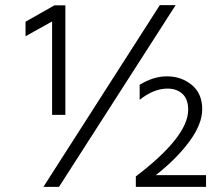

<svg xmlns="http://www.w3.org/2000/svg" viewBox="-20 -732 873 752"><path d="M211 0H150L606 -712H668ZM236 -282H184V-648L80 -590V-647L193 -711H236ZM787 0H512V-41Q717 -197 717 -302Q717 -344 694.5 -364.5Q672 -385 636 -385Q582 -385 527 -341V-400Q581 -433 634 -433Q690 -433 731 -399.5Q772 -366 772 -304Q772 -246 721.5 -177.5Q671 -109 590 -46H787Z"/></svg>

Font: Hind Guntur Light
Style: Regular
Weight: 300
Designer: Manushi Parikh, Hitesh Malaviya
Foundry: Indian Type Foundry
Version: Version 1.002;PS 1.0;hotconv 1.0.86;makeotf.lib2.5.63406; tt